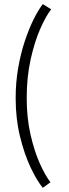

<svg xmlns="http://www.w3.org/2000/svg" viewBox="-20 -717 335 938"><path d="M189 200.5Q160 165.5 129.5 101Q99 36.5 77.8 -50Q56.5 -136.5 56.5 -237.5Q56.5 -315.5 69 -386.2Q81.5 -457 101.5 -517Q121.5 -577 144.5 -623Q167.5 -669 189 -697L230 -671.5Q204 -638.5 176.2 -575.2Q148.5 -512 129.5 -426Q110.5 -340 110.5 -237.5Q110.5 -141.5 129 -60Q147.5 21.5 174.5 81.5Q201.5 141.5 226.5 173.5Z"/></svg>

Font: League Spartan Thin Light
Style: Regular
Weight: 300
Version: Version 2.002